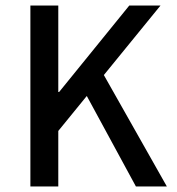

<svg xmlns="http://www.w3.org/2000/svg" viewBox="-20 -675 640 695"><path d="M90 0V-655H191V-342H194L448 -655H561L191 -201V0ZM472 0 282 -350 342 -428 584 0Z"/></svg>

Font: Source Code Pro ExtraLight Medium
Style: Regular
Weight: 500
Monospace: yes
Version: Version 1.018;hotconv 1.0.116;makeotfexe 2.5.65601